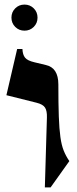

<svg xmlns="http://www.w3.org/2000/svg" viewBox="-20 -799 338 839"><path d="M235 -430Q235 -345 237 -290Q239 -235 244 -199.5Q249 -164 258.5 -140.5Q268 -117 283 -95L201 20H176L185 -285Q186 -314 177 -328.5Q168 -343 140 -350L8 -383L55 -585H78Q79 -560 89.5 -547Q100 -534 130 -527L180 -515Q235 -503 235 -430ZM87 -665Q63 -665 46.5 -681.5Q30 -698 30 -722Q30 -746 46.5 -762.5Q63 -779 87 -779Q111 -779 127.5 -762.5Q144 -746 144 -722Q144 -698 127.5 -681.5Q111 -665 87 -665Z"/></svg>

Font: Bona Nova
Style: Bold
Weight: 700
Designer: Mateusz Machalski
Foundry: Capitalics
Version: Version 4.001; ttfautohint (v1.8.3)